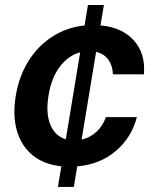

<svg xmlns="http://www.w3.org/2000/svg" viewBox="-20 -652 617 763"><path d="M210.2 90.9 223.7 8.9Q153.4 1.4 108.7 -35.9Q63.9 -73.2 46.9 -133.5Q29.8 -193.9 42.6 -270.6Q55 -348 92.5 -408.4Q130 -468.8 187.3 -506Q244.7 -543.3 316.1 -550.8L329.5 -632.1H392.8L379.3 -551.1Q465.6 -543.3 512.3 -490.9Q558.9 -438.6 551.8 -356.5H428.6Q427.9 -389.6 411.2 -413.9Q394.5 -438.2 361.9 -446L304.3 -97.3Q337 -104.4 362.4 -127.3Q387.8 -150.2 400.9 -186.4H523.8Q503.2 -105.8 440.7 -52.4Q378.2 1.1 286.9 9.2L273.4 90.9ZM241.5 -98.7 298.7 -444.2Q251.4 -431.5 217.7 -386.9Q183.9 -342.3 172.9 -272.7Q161.2 -202.1 179.9 -156.8Q198.5 -111.5 241.5 -98.7Z"/></svg>

Font: Inter UI Semi Bold
Style: Italic
Weight: 600
Italic angle: -9.39999°
Designer: Rasmus Andersson
Foundry: rsms
Version: 3.2;8d6f07862